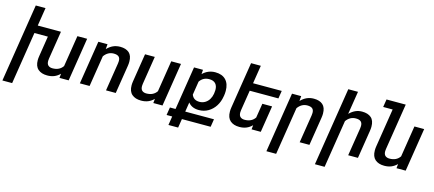

<svg xmlns="http://www.w3.org/2000/svg" viewBox="-63 -1402 5101 2257"><g transform="rotate(15 2487.5 -273.5)"><path d="M839.4 -528.3 755.9 0H644L649.4 -51.8Q617.7 -20.5 580.8 -5.4Q543.9 9.8 496.1 9.8Q425.3 9.8 384.3 -25.9Q343.3 -61.5 343.3 -135.7Q343.3 -158.7 347.7 -185.1L386.7 -433.1H223.1L122.6 203.1H3.9L104.5 -433.1L119.6 -528.3L154.8 -750H273.4L238.3 -528.3H520.5L466.3 -186Q463.9 -168.9 463.9 -158.7Q463.9 -120.6 483.2 -104Q502.4 -87.4 534.7 -87.4Q619.6 -87.4 660.6 -148.4L720.7 -528.3Z M1070.3 -377 1010.7 0H892.1L975.6 -528.3H1087.4L1082 -467.8Q1116.7 -503.4 1155.3 -520.8Q1193.8 -538.1 1240.7 -538.1Q1310.5 -538.1 1349.4 -503.9Q1388.2 -469.7 1388.2 -395.5Q1388.2 -372.1 1383.8 -344.2L1329.1 0H1210.4L1264.6 -342.8Q1267.1 -356.4 1267.1 -372.1Q1267.1 -409.2 1247.1 -425.3Q1227.1 -441.4 1187 -441.4Q1116.7 -441.4 1070.3 -377Z M1786.1 0 1791.5 -51.8Q1759.8 -20.5 1722.9 -5.4Q1686 9.8 1638.2 9.8Q1567.4 9.8 1526.4 -25.9Q1485.4 -61.5 1485.4 -135.7Q1485.4 -158.7 1489.7 -185.1L1543.9 -528.3H1662.6L1608.4 -186Q1606 -168.9 1606 -158.7Q1606 -120.6 1625.2 -104Q1644.5 -87.4 1676.8 -87.4Q1761.7 -87.4 1802.7 -148.4L1862.8 -528.3H1981.4L1897.9 0Z M2571.8 -357.4Q2571.8 -327.6 2566.9 -297.9L2564.9 -288.1Q2554.7 -223.1 2521.5 -170.9Q2488.3 -118.7 2436.8 -88.6Q2385.3 -58.6 2323.2 -58.6Q2236.8 -58.6 2192.9 -115.7L2174.8 0H2524.4L2509.3 95.2H2159.7L2142.6 203.1H2024.4L2041.5 95.2H1973.1L1988.3 0H2056.6L2140.1 -528.3H2249L2245.6 -475.1Q2309.6 -538.1 2397.9 -538.1Q2481.4 -538.1 2526.6 -491Q2571.8 -443.8 2571.8 -357.4ZM2451.7 -336.9Q2451.7 -387.2 2426 -414.3Q2400.4 -441.4 2349.6 -441.4Q2275.9 -441.4 2234.9 -380.4L2209 -215.8Q2232.4 -153.8 2305.2 -153.8Q2343.3 -153.8 2373.5 -172.4Q2403.8 -190.9 2422.4 -221.7Q2440.9 -252.4 2446.8 -288.6L2448.2 -298.3Q2451.7 -322.3 2451.7 -336.9Z M2804.2 -186Q2801.8 -168.9 2801.8 -158.7Q2801.8 -120.6 2821 -104Q2840.3 -87.4 2872.6 -87.4Q2957.5 -87.4 2998.5 -148.4L3026.4 -323.2H3145L3093.8 0H2981.9L2987.3 -51.8Q2955.6 -20.5 2918.7 -5.4Q2881.8 9.8 2834 9.8Q2763.2 9.8 2722.4 -26.1Q2681.6 -62 2681.6 -136.2Q2681.6 -161.6 2685.5 -185.1L2724.6 -433.1L2739.7 -528.3L2774.9 -750H2893.6L2858.4 -528.3H3207.5L3192.4 -433.1H2843.3Z M3427.2 -377 3335.4 203.1H3216.8L3332.5 -528.3H3444.3L3439 -467.8Q3473.6 -503.4 3512.2 -520.8Q3550.8 -538.1 3597.7 -538.1Q3667.5 -538.1 3706.3 -503.9Q3745.1 -469.7 3745.1 -395.5Q3745.1 -372.1 3740.7 -344.2L3686 0H3567.4L3621.6 -342.8Q3624 -356.4 3624 -372.1Q3624 -409.2 3604 -425.3Q3584 -441.4 3543.9 -441.4Q3473.6 -441.4 3427.2 -377Z M4017.1 -377.4 3925.3 203.1H3807.1L3958 -750H4076.2L4031.7 -470.2Q4066.9 -504.9 4103.8 -521.5Q4140.6 -538.1 4184.6 -538.1Q4255.4 -538.1 4295.2 -503.7Q4335 -469.2 4335 -394.5Q4335 -370.6 4330.6 -342.8L4276.4 0H4157.7L4211.9 -341.3Q4214.4 -355 4214.4 -370.6Q4214.4 -408.2 4194.3 -424.8Q4174.3 -441.4 4134.3 -441.4Q4062.5 -441.4 4017.1 -377.4Z M4940.9 -528.3 4857.4 0H4745.6L4751 -51.8Q4719.2 -20.5 4682.4 -5.4Q4645.5 9.8 4597.7 9.8Q4526.9 9.8 4486.1 -26.1Q4445.3 -62 4445.3 -136.2Q4445.3 -161.6 4449.2 -185.1L4523.4 -654.8H4408.2L4423.3 -750H4657.2L4567.9 -186Q4565.4 -168.9 4565.4 -158.7Q4565.4 -120.6 4584.7 -104Q4604 -87.4 4636.2 -87.4Q4721.2 -87.4 4762.2 -148.4L4822.3 -528.3Z"/></g></svg>

Font: Mardoto Medium
Style: Italic
Weight: 500
Italic angle: -12°
Designer: Christian Robertson, Vahan Hovhannisyan
Foundry: Google
Version: Version 1.000